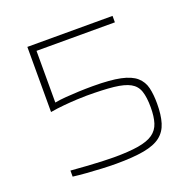

<svg xmlns="http://www.w3.org/2000/svg" viewBox="-123 -816 970 953"><g transform="rotate(-20 362.0 -340.0)"><path d="M333 8Q300 8 259 6Q218 4 178.5 1Q139 -2 108 -6V-38Q148 -35 189.5 -32Q231 -29 269 -27.5Q307 -26 333 -26Q413 -26 463.5 -34.5Q514 -43 541.5 -62.5Q569 -82 579.5 -115Q590 -148 590 -197Q590 -250 579 -282.5Q568 -315 538 -331.5Q508 -348 453 -354Q398 -360 310 -360Q292 -360 259.5 -358.5Q227 -357 189 -353.5Q151 -350 117 -344V-688H567V-654H153V-381Q180 -386 212.5 -388.5Q245 -391 281.5 -392.5Q318 -394 355 -394Q447 -394 501 -382.5Q555 -371 582 -347Q609 -323 617.5 -287.5Q626 -252 626 -204Q626 -144 613.5 -103Q601 -62 569.5 -37.5Q538 -13 480.5 -2.5Q423 8 333 8Z"/></g></svg>

Font: Saira Expanded Thin
Style: Regular
Weight: 250
Width: 7
Designer: Hector Gatti with collaboration of the Omnibus-Type team
Foundry: Omnibus-Type
Version: Version 1.101